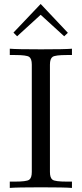

<svg xmlns="http://www.w3.org/2000/svg" viewBox="-20 -922 401 942"><path d="M28 0V-31H54Q110 -31 123 -40Q136 -49 136 -78V-605Q136 -634 123 -643Q110 -652 54 -652H28V-683Q63 -680 181 -680Q298 -680 333 -683V-652H307Q251 -652 238 -643Q225 -634 225 -605V-78Q225 -49 238 -40Q251 -31 307 -31H333V0Q298 -3 180 -3Q63 -3 28 0ZM46 -762 179 -902H180L313 -761L295 -744L180 -849H179L64 -744Z"/></svg>

Font: CMU Serif
Style: Roman
Weight: 500
Version: Version 0.7.0